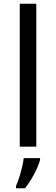

<svg xmlns="http://www.w3.org/2000/svg" viewBox="-20 -780 298 1021"><path d="M173 0H85V-760H173ZM193 70Q189 88 176.5 115.5Q164 143 147.5 171Q131 199 113 221H65V209Q73 192 81.5 165.5Q90 139 97 110.5Q104 82 106 61H193Z"/></svg>

Font: Noto Sans Siddham
Style: Regular
Weight: 400
Designer: Monotype Design Team
Foundry: Monotype Imaging Inc.
Version: Version 2.004; ttfautohint (v1.8.4.7-5d5b)